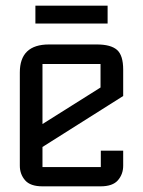

<svg xmlns="http://www.w3.org/2000/svg" viewBox="-20 -658 505 678"><path d="M50 -402Q50 -501 153 -501H322Q371 -501 393 -482Q415 -463 415 -412V-319L130 -139V-68H336V-126H415V-73Q415 -43 396.5 -21.5Q378 0 335 0H130Q87 0 68.5 -21.5Q50 -43 50 -73ZM130 -220 335 -349V-432H130ZM105 -638H360V-575H105Z"/></svg>

Font: Kelly Slab
Style: Regular
Weight: 400
Designer: Denis Masharov
Foundry: Denis Masharov
Version: Version 1.001